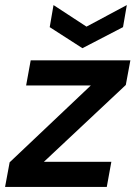

<svg xmlns="http://www.w3.org/2000/svg" viewBox="-31 -737 534 757"><path d="M-11 0 7 -97 327 -400H72L90 -499H483L465 -402L142 -99H408L390 0ZM469 -717 454 -630 294 -547 165 -630 180 -717 310 -632Z"/></svg>

Font: DM Sans 20pt SemiBold
Style: Italic
Weight: 600
Italic angle: -10°
Version: Version 4.004;gftools[0.9.30]